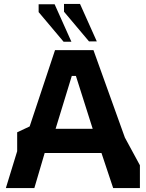

<svg xmlns="http://www.w3.org/2000/svg" viewBox="-20 -964 747 984"><path d="M10 0 68 -189V-286L132 -316L262 -707H459L620 -259L697 -117V0H560L500 -180H209L156 0ZM265 -304H455L369 -575H348ZM346 -750 260 -942H178V-902L306 -750ZM476 -752 390 -944H308V-904L436 -752Z"/></svg>

Font: Rowdies Light
Style: Regular
Weight: 300
Designer: Jaikishan Patel
Version: Version 1.000; ttfautohint (v1.8.3)